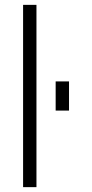

<svg xmlns="http://www.w3.org/2000/svg" viewBox="-20 -770 379 790"><path d="M75 0V-750H130V0ZM209 -315V-435H264V-315Z"/></svg>

Font: Mohave Light Light
Style: Regular
Weight: 300
Version: Version 2.003